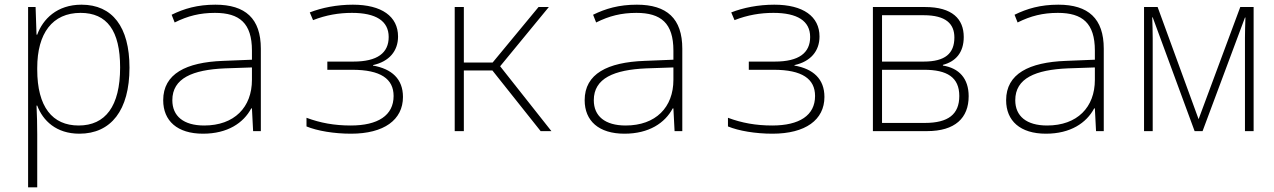

<svg xmlns="http://www.w3.org/2000/svg" viewBox="-20 -560 5440 820"><path d="M100 240H139V14C139 -25 138 -68 136 -109H139C163 -45 220 11 319 11C454 11 533 -89 533 -271C533 -445 460 -540 328 -540C223 -540 163 -478 139 -412H136L132 -530H100ZM316 -24C204 -24 139 -103 139 -263V-270C139 -418 204 -505 324 -505C437 -505 493 -429 493 -272C493 -106 430 -24 316 -24Z M847 11C952 11 1020 -35 1053 -97H1056L1061 0H1094V-352C1094 -481 1028 -540 900 -540C823 -540 766 -523 713 -497L726 -464C782 -492 834 -505 898 -505C1003 -505 1056 -461 1056 -344V-305L932 -300C775 -294 677 -245 677 -132C677 -44 737 11 847 11ZM852 -24C764 -24 716 -64 716 -132C716 -226 803 -262 940 -268L1056 -272V-219C1056 -102 981 -24 852 -24Z M1479 11C1620 11 1701 -48 1701 -146C1701 -223 1653 -266 1573 -280V-282C1642 -297 1680 -342 1680 -404C1680 -490 1610 -540 1487 -540C1419 -540 1354 -527 1303 -507L1317 -474C1373 -496 1428 -505 1483 -505C1585 -505 1640 -471 1640 -402C1640 -334 1592 -297 1489 -297H1378V-262H1484C1606 -262 1661 -223 1661 -150C1661 -67 1594 -24 1478 -24C1408 -24 1348 -35 1289 -57V-20C1335 -1 1407 11 1479 11Z M1922 0H1961V-259H2083L2289 0H2335L2116 -277L2324 -530H2280L2084 -293H1961V-530H1922Z M2647 11C2752 11 2820 -35 2853 -97H2856L2861 0H2894V-352C2894 -481 2828 -540 2700 -540C2623 -540 2566 -523 2513 -497L2526 -464C2582 -492 2634 -505 2698 -505C2803 -505 2856 -461 2856 -344V-305L2732 -300C2575 -294 2477 -245 2477 -132C2477 -44 2537 11 2647 11ZM2652 -24C2564 -24 2516 -64 2516 -132C2516 -226 2603 -262 2740 -268L2856 -272V-219C2856 -102 2781 -24 2652 -24Z M3279 11C3420 11 3501 -48 3501 -146C3501 -223 3453 -266 3373 -280V-282C3442 -297 3480 -342 3480 -404C3480 -490 3410 -540 3287 -540C3219 -540 3154 -527 3103 -507L3117 -474C3173 -496 3228 -505 3283 -505C3385 -505 3440 -471 3440 -402C3440 -334 3392 -297 3289 -297H3178V-262H3284C3406 -262 3461 -223 3461 -150C3461 -67 3394 -24 3278 -24C3208 -24 3148 -35 3089 -57V-20C3135 -1 3207 11 3279 11Z M3708 0H3939C4059 0 4117 -56 4117 -149C4117 -225 4076 -269 4007 -280V-283C4061 -297 4096 -335 4096 -402C4096 -479 4047 -530 3931 -530H3708ZM3747 -297V-495H3925C4020 -495 4056 -458 4056 -400C4056 -332 4017 -297 3925 -297ZM3747 -35V-262H3926C4025 -262 4077 -230 4077 -150C4077 -72 4030 -35 3930 -35Z M4447 11C4552 11 4620 -35 4653 -97H4656L4661 0H4694V-352C4694 -481 4628 -540 4500 -540C4423 -540 4366 -523 4313 -497L4326 -464C4382 -492 4434 -505 4498 -505C4603 -505 4656 -461 4656 -344V-305L4532 -300C4375 -294 4277 -245 4277 -132C4277 -44 4337 11 4447 11ZM4452 -24C4364 -24 4316 -64 4316 -132C4316 -226 4403 -262 4540 -268L4656 -272V-219C4656 -102 4581 -24 4452 -24Z M4866 0H4903V-396C4903 -428 4902 -454 4901 -486H4903L5082 0H5116L5297 -485H5299C5298 -452 5297 -427 5297 -399V0H5334V-530H5277L5099 -51L4924 -530H4866Z"/></svg>

Font: Noto Sans Mono ExtraLight
Style: Regular
Weight: 200
Designer: Monotype Design Team
Foundry: Monotype Imaging Inc.
Version: Version 2.014